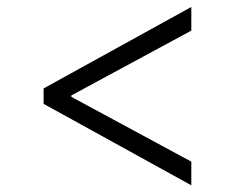

<svg xmlns="http://www.w3.org/2000/svg" viewBox="-20 -567 692 565"><path d="M543 -546.5V-476.9L190 -286.2V-282L543 -91.3V-21.7L108.3 -261.4V-306.8Z"/></svg>

Font: Inter P Light
Style: Regular
Weight: 300
Designer: Rasmus Andersson
Foundry: rsms
Version: Version 3.018;git-588b23468